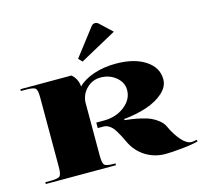

<svg xmlns="http://www.w3.org/2000/svg" viewBox="-98 -771 944 889"><g transform="rotate(-15 373.5 -326.0)"><path d="M504.4 -599.7 328.7 -503.5 312.1 -521.4 412.6 -652.1Q419.6 -660.8 430.1 -660.8Q439.2 -660.8 445.8 -654.7ZM96.2 -61.2V-393.4Q96.2 -428.8 87.6 -437.3Q79.1 -445.8 43.7 -445.8H17.5V-454.5H262.2Q289.3 -431.8 292.4 -393.8Q319.5 -421.8 368 -438.2Q416.5 -454.5 473.8 -454.5Q561.6 -454.5 615.2 -419.6Q668.7 -384.6 668.7 -327.8Q668.7 -292.8 637 -264.2Q605.3 -235.6 555.7 -219Q506.1 -202.4 446.2 -196.7V-191.4Q469.4 -188.8 484.9 -186.4Q500.4 -184 526 -178.1Q551.6 -172.2 568.8 -164.3Q586.1 -156.5 603.1 -142.9Q620.2 -129.4 628.1 -111.9Q647.7 -69.5 672.6 -41.3Q697.6 -13.1 720.3 -13.1Q729.5 -13.1 745.2 -17L747.4 -8.7Q719 -0.9 668.3 4.2Q617.6 9.2 589.6 9.2Q537.2 9.2 494.5 -17.5Q451.9 -44.1 429.2 -91.8Q419.6 -111.9 414.1 -122.8Q408.7 -133.7 399.7 -148.2Q390.7 -162.6 383.5 -169.8Q376.3 -177 366.5 -182.5Q356.6 -187.9 345.7 -187.9H316.9V-214.2H354Q411.7 -214.2 452.8 -246.1Q493.9 -278 493.9 -323.4Q493.9 -359.7 463.1 -385.3Q432.3 -410.8 389 -410.8Q351.4 -410.8 323.9 -384.6Q296.3 -358.4 292.8 -319.9V-61.2Q292.8 -25.8 301.4 -17.3Q309.9 -8.7 345.3 -8.7H354V0H17.5V-8.7H43.7Q79.1 -8.7 87.6 -17.3Q96.2 -25.8 96.2 -61.2Z"/></g></svg>

Font: Wabroye
Style: Medium
Weight: 500
Designer: gluk
Foundry: gluk
Version: Version 0.14